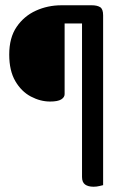

<svg xmlns="http://www.w3.org/2000/svg" viewBox="-20 -633 481 728"><path d="M213 -613H328Q348 -613 359.5 -606Q371 -599 371 -575V69Q367 70 356.5 72.5Q346 75 335 75Q314 75 302.5 66.5Q291 58 291 38V-544H225V-276Q225 -264 212 -256Q199 -248 170 -248Q133 -248 97 -267Q61 -286 38 -325.5Q15 -365 15 -426Q15 -490 43 -531Q71 -572 116 -592.5Q161 -613 213 -613Z"/></svg>

Font: Baloo Tammudu 2
Style: Regular
Weight: 400
Designer: Maithili Shingre, Omkar Shende and Ek Type
Foundry: Ek Type
Version: Version 1.700